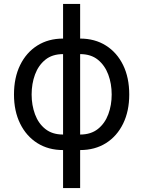

<svg xmlns="http://www.w3.org/2000/svg" viewBox="-20 -748 725 972"><path d="M299.3 11.7Q225.1 11.7 169.2 -23.4Q113.3 -58.6 82 -122.1Q50.8 -185.5 50.8 -269.5Q50.8 -355 82 -418.7Q113.3 -482.4 169.2 -517.6Q225.1 -552.7 299.3 -552.7H385.7Q460.4 -552.7 516.4 -517.3Q572.3 -481.9 603.3 -418.5Q634.3 -355 634.3 -269.5Q634.3 -185.5 603.3 -122.1Q572.3 -58.6 516.4 -23.4Q460.4 11.7 385.7 11.7ZM299.3 -66.9H385.7Q440.4 -66.9 475.8 -95.2Q511.2 -123.5 528.3 -169.7Q545.4 -215.8 545.4 -269.5Q545.4 -324.2 528.1 -370.6Q510.7 -417 475.6 -445.6Q440.4 -474.1 385.7 -474.1H299.3Q244.6 -474.1 209.5 -445.6Q174.3 -417 157.2 -370.6Q140.1 -324.2 140.1 -269.5Q140.1 -215.8 157.2 -169.4Q174.3 -123 209.5 -95Q244.6 -66.9 299.3 -66.9ZM299.3 204.1V-728H385.7V204.1Z"/></svg>

Font: Adwaita Sans
Style: Regular
Weight: 400
Designer: Rasmus Andersson
Foundry: rsms
Version: Version 4.001;git-9221beed3